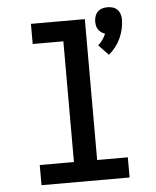

<svg xmlns="http://www.w3.org/2000/svg" viewBox="-55 -826 709 873"><g transform="rotate(-5 300.0 -390.0)"><path d="M456 -564 411 -611Q423 -621 432 -634Q441 -647 447 -661Q438 -664 430 -669.5Q422 -675 416.5 -683Q411 -691 409 -700.5Q407 -710 407 -720Q407 -732 411 -744Q415 -756 423.5 -764.5Q432 -773 444 -776.5Q456 -780 468 -780Q480 -780 492 -776.5Q504 -773 512.5 -764.5Q521 -756 525 -744Q529 -732 529 -720Q529 -697 524 -675.5Q519 -654 510 -634Q501 -614 487 -596Q473 -578 456 -564ZM99 0V-92H255V-643H115V-735H361V-92H501V0Z"/></g></svg>

Font: Iosevka Curly SmBdEx
Style: Regular
Weight: 600
Width: 7
Monospace: yes
Designer: Belleve Invis
Foundry: Belleve Invis
Version: Version 11.1.0; ttfautohint (v1.8.3)